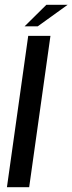

<svg xmlns="http://www.w3.org/2000/svg" viewBox="-20 -783 303 803"><path d="M9 0 98 -633H191L102 0ZM83 -673 174 -763H263L138 -673Z"/></svg>

Font: Alumni Sans SemiBold
Style: Italic
Weight: 600
Italic angle: -8°
Version: Version 1.016